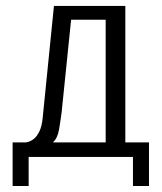

<svg xmlns="http://www.w3.org/2000/svg" viewBox="-20 -514 540 641"><path d="M22.1 106.9V-38.7H67.2Q80.1 -40.7 91.4 -49.1Q102.8 -57.5 111.5 -75.3Q120.1 -93.2 122.7 -122.4L160.1 -494.3H398.4V-38.7H477.4V106.9H423.9V9.9H75.6V106.9ZM156.8 -38.7H332.8V-448.1H217.4L185.7 -138.5Q182.4 -112.9 177.3 -82.6Q172.2 -52.4 156.8 -38.7Z"/></svg>

Font: Alumni Sans SC Thin
Style: Regular
Weight: 100
Designer: Robert E. Leuschke
Foundry: Robert E. Leuschke
Version: Version 1.018